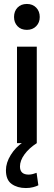

<svg xmlns="http://www.w3.org/2000/svg" viewBox="-20 -724 272 971"><path d="M166 0H66V-488H166ZM51 -638Q51 -667 68.5 -685.5Q86 -704 116 -704Q145 -704 163 -685.5Q181 -667 181 -638Q181 -610 163 -591.5Q145 -573 116 -573Q86 -573 68.5 -591.5Q51 -610 51 -638ZM111 227Q68 227 39 206.5Q10 186 10 137Q10 99 34.5 59.5Q59 20 97 -5L166 0Q127 25 104 56.5Q81 88 81 118Q81 159 125 159Q135 159 146.5 156Q158 153 165 150L174 213Q165 218 148 222.5Q131 227 111 227Z"/></svg>

Font: Gabarito
Style: Regular
Weight: 400
Designer: Leandro Assis / Alvaro Franca / Felipe Casaprima
Foundry: Naipe Foundry
Version: Version 1.000